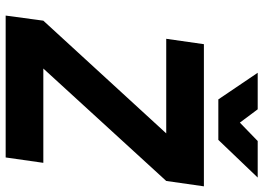

<svg xmlns="http://www.w3.org/2000/svg" viewBox="-146 -784 930 678"><g transform="rotate(90 319.0 -445.0)"><path d="M237 -890 331 -751H474L607 -890H478L413 -827L366 -890ZM35 0H536L555 -133H222L619 -567L638 -700H136L117 -567H451L53 -133Z"/></g></svg>

Font: Unageo
Style: Bold-Italic
Weight: 700
Designer: Richard Sepsi
Foundry: Richard Sepsi
Version: Version 2.000